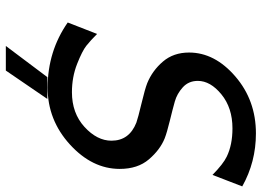

<svg xmlns="http://www.w3.org/2000/svg" viewBox="-142 -610 914 671"><g transform="rotate(90 315.5 -274.0)"><path d="M58.1 -53.2 98.1 -155.8Q121.1 -132.8 139.2 -118.4Q157.2 -104 203.1 -85.9Q249 -67.9 301.8 -67.9Q375 -67.9 423.1 -111.8Q471.2 -155.8 471.2 -206.1Q471.2 -268.1 408.2 -293Q392.1 -298.8 341.1 -311Q290 -323.2 270 -331.1Q226.1 -349.1 194.6 -386Q163.1 -422.9 163.1 -477.1Q163.1 -566.9 246.6 -638.9Q330.1 -710.9 445.8 -710.9Q545.9 -710.9 630.9 -663.1L590.8 -559.1Q551.8 -597.2 526.9 -608.9Q485.8 -628.9 428.2 -628.9Q356.4 -628.9 309.3 -590.3Q262.2 -551.8 262.2 -507.8Q262.2 -475.6 284.7 -455.3Q307.1 -435.1 334 -427.5Q360.8 -419.9 401.9 -409.9Q442.9 -399.9 462.9 -392.1Q502.9 -376 536.4 -336.9Q569.8 -297.9 569.8 -234.9Q569.8 -138.7 484.4 -60.8Q398.9 17.1 285.2 17.1Q158.2 16.6 58.1 -53.2ZM140.1 163.1 249 18.1H325.2L226.1 163.1Z"/></g></svg>

Font: CMU Bright
Style: SemiBoldOblique
Weight: 600
Italic angle: -12°
Version: Version 0.7.0